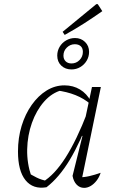

<svg xmlns="http://www.w3.org/2000/svg" viewBox="-20 -903 566 929"><path d="M205 3Q140 14 103.5 -31Q67 -76 67 -170Q67 -236 84.5 -293.5Q102 -351 133.5 -395.5Q165 -440 205.5 -465Q246 -490 292 -490Q334 -490 367 -470Q400 -450 419 -414L418 -399Q356 -453 251 -466L280 -467Q231 -454 193.5 -411.5Q156 -369 134.5 -308.5Q113 -248 111.5 -180.5Q110 -113 132 -49L108 -72Q133 -56 157 -44Q181 -32 210 -27L186 -22Q244 -57 297.5 -141Q351 -225 403 -360L419 -350Q369 -215 317.5 -129.5Q266 -44 205 3ZM373 -22 362 -45Q387 -45 413 -51Q439 -57 467 -67Q460 -45 447 -28.5Q434 -12 418.5 -3Q403 6 387 6Q366 6 351 -9.5Q336 -25 331 -52L379 -245L375 -247L425 -482H468ZM326 -567Q296 -567 276.5 -585.5Q257 -604 257 -634Q257 -657 268.5 -676.5Q280 -696 300 -707.5Q320 -719 343 -719Q372 -719 391.5 -700Q411 -681 411 -652Q411 -629 399.5 -609.5Q388 -590 368.5 -578.5Q349 -567 326 -567ZM326 -596Q349 -596 365 -612.5Q381 -629 381 -652Q381 -670 370.5 -679.5Q360 -689 342 -689Q320 -689 303.5 -673Q287 -657 287 -634Q287 -617 297.5 -606.5Q308 -596 326 -596ZM293 -734 283 -749 446 -883H453L475 -849Q431 -818 386.5 -789.5Q342 -761 293 -734Z"/></svg>

Font: Piazzolla Thin Thin
Style: Italic
Weight: 250
Italic angle: -11.3°
Version: Version 2.005